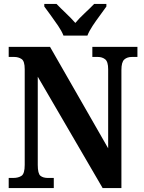

<svg xmlns="http://www.w3.org/2000/svg" viewBox="-20 -951 728 971"><path d="M24 0V-51H46Q73 -51 89 -62Q105 -73 105 -117V-601Q105 -642 89 -652.5Q73 -663 52 -663H24V-714H233L527 -201V-601Q527 -639 512 -651Q497 -663 475 -663H447V-714H675V-663H647Q623 -663 608.5 -650Q594 -637 594 -597V0H499L171 -563V-117Q171 -73 184.5 -62Q198 -51 223 -51H252V0ZM301 -771Q292 -794 274 -820.5Q256 -847 237 -873Q218 -899 204 -918V-931H266Q284 -912 312.5 -885Q341 -858 361 -835Q380 -858 409 -885Q438 -912 456 -931H518V-918Q505 -899 485.5 -873Q466 -847 448.5 -820.5Q431 -794 422 -771Z"/></svg>

Font: Noto Serif Hebrew Condensed
Style: Bold
Weight: 700
Width: 3
Designer: Monotype Design Team
Foundry: Monotype Imaging Inc.
Version: Version 2.004; ttfautohint (v1.8.4.7-5d5b)